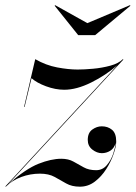

<svg xmlns="http://www.w3.org/2000/svg" viewBox="-73 -692 510 722"><path d="M255.5 -605 415.5 -672.5 417.5 -670.5 285 -560H221L132.5 -670.5L134.5 -672.5ZM17.5 -290 59.5 -469.5Q99.5 -446.5 142 -438.5Q184.5 -430.5 219 -430.5Q243 -430.5 276.8 -433.5Q310.5 -436.5 341.8 -445Q373 -453.5 389 -469.5L391 -468L-41.5 0Q24.5 -57.5 72 -76.2Q119.5 -95 157.5 -95Q184.5 -95 203.5 -84.2Q222.5 -73.5 241.8 -62.8Q261 -52 288.5 -52Q312.5 -52 328.5 -70.8Q344.5 -89.5 352.5 -113.5Q360.5 -137.5 362 -154.5Q356.5 -134.5 341.8 -125.2Q327 -116 310 -116Q291.5 -116 274.2 -129.5Q257 -143 257 -166Q257 -192.5 274 -204.8Q291 -217 309.5 -217Q332.5 -217 348.2 -204Q364 -191 364 -160Q364 -141.5 354.2 -113Q344.5 -84.5 326.5 -56.2Q308.5 -28 283.5 -9Q258.5 10 227.5 10Q197 10 175.8 -2.2Q154.5 -14.5 132.2 -26.8Q110 -39 77 -39Q41 -39 7 -26.5Q-27 -14 -51 10L-53 9L368.5 -447Q325 -409 270 -381.8Q215 -354.5 168.5 -354.5Q135.5 -354.5 100.2 -367.5Q65 -380.5 45.5 -398L19.5 -290Z"/></svg>

Font: Bodoni* 96pt
Style: Italic
Weight: 400
Italic angle: -13°
Version: Version 2.3